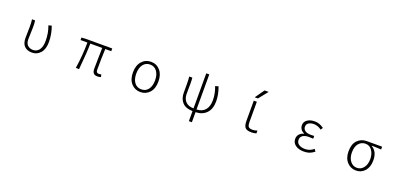

<svg xmlns="http://www.w3.org/2000/svg" viewBox="22 -1948 6955 3341"><g transform="rotate(20 3500.0 -277.5)"><path d="M493.2 12.7Q404.3 12.7 353.5 -37.1Q302.7 -86.9 302.7 -191.4Q302.7 -225.6 304.7 -293Q306.6 -360.4 306.6 -394.5Q306.6 -479.5 298.8 -533.2H355.5Q363.3 -489.3 363.3 -412.1Q363.3 -377.9 359.9 -299.3Q356.4 -220.7 356.4 -189.5Q356.4 -109.4 395.5 -73.2Q434.6 -37.1 496.1 -37.1Q565.4 -37.1 607.9 -93.3Q650.4 -149.4 650.4 -259.8Q650.4 -408.2 602.5 -531.2L659.2 -546.9Q710.9 -406.2 710.9 -259.8Q710.9 -129.9 649.4 -58.6Q587.9 12.7 493.2 12.7Z M1707 12.7Q1656.2 12.7 1633.3 -13.7Q1610.4 -40 1610.4 -97.7Q1610.4 -134.8 1613.3 -283.7Q1616.2 -432.6 1617.2 -482.4H1396.5Q1396.5 -334 1364.3 2.9L1304.7 0Q1342.8 -251 1342.8 -482.4H1215.8V-528.3L1290 -533.2H1784.2V-482.4H1673.8Q1665 -310.5 1665 -91.8Q1665 -37.1 1716.8 -37.1Q1727.5 -37.1 1760.7 -43L1769.5 2.9Q1736.3 12.7 1707 12.7Z M2264.6 -265.6Q2264.6 -396.5 2331.5 -471.7Q2398.4 -546.9 2501 -546.9Q2603.5 -546.9 2669.9 -471.7Q2736.3 -396.5 2736.3 -265.6Q2736.3 -135.7 2669.9 -61.5Q2603.5 12.7 2501 12.7Q2398.4 12.7 2331.5 -61.5Q2264.6 -135.7 2264.6 -265.6ZM2501 -496.1Q2419.9 -496.1 2373 -433.1Q2326.2 -370.1 2326.2 -265.6Q2326.2 -161.1 2373 -99.1Q2419.9 -37.1 2501 -37.1Q2582 -37.1 2628.4 -99.1Q2674.8 -161.1 2674.8 -265.6Q2674.8 -370.1 2627.9 -433.1Q2581.1 -496.1 2501 -496.1Z M3690.4 -531.2 3748 -546.9Q3798.8 -410.2 3798.8 -287.1Q3798.8 -146.5 3726.1 -68.8Q3653.3 8.8 3525.4 12.7V199.2H3469.7V12.7Q3345.7 11.7 3281.2 -54.7Q3216.8 -121.1 3216.8 -239.3V-394.5Q3216.8 -470.7 3210 -533.2H3267.6Q3272.5 -495.1 3272.5 -412.1Q3272.5 -375 3271.5 -312Q3270.5 -249 3270.5 -237.3Q3270.5 -143.6 3321.8 -90.8Q3373 -38.1 3469.7 -37.1V-686.5H3525.4V-37.1Q3627 -40 3682.6 -103.5Q3738.3 -167 3738.3 -287.1Q3738.3 -408.2 3690.4 -531.2Z M4525.4 -753.9H4600.6L4463.9 -583H4404.3ZM4465.8 -155.3Q4465.8 -83 4485.8 -60.5Q4505.9 -38.1 4562.5 -38.1Q4603.5 -38.1 4647.5 -54.7V-2.9Q4604.5 10.7 4556.6 10.7Q4472.7 10.7 4440.9 -24.4Q4409.2 -59.6 4409.2 -152.3V-522.5H4465.8Z M5527.3 12.7Q5430.7 12.7 5372.1 -30.3Q5313.5 -73.2 5313.5 -144.5Q5313.5 -199.2 5346.2 -233.9Q5378.9 -268.6 5427.7 -280.3V-285.2Q5386.7 -301.8 5364.3 -334.5Q5341.8 -367.2 5341.8 -407.2Q5341.8 -473.6 5396.5 -510.3Q5451.2 -546.9 5533.2 -546.9Q5622.1 -546.9 5701.2 -487.3L5674.8 -446.3Q5606.4 -497.1 5534.2 -497.1Q5475.6 -497.1 5438 -472.7Q5400.4 -448.2 5400.4 -401.4Q5400.4 -357.4 5436.5 -330.1Q5472.7 -302.7 5544.9 -302.7Q5580.1 -302.7 5607.4 -304.7V-253.9Q5560.5 -256.8 5529.3 -256.8Q5454.1 -256.8 5414.1 -229Q5374 -201.2 5374 -149.4Q5374 -96.7 5417 -66.4Q5460 -36.1 5535.2 -36.1Q5620.1 -36.1 5692.4 -96.7L5720.7 -54.7Q5672.9 -17.6 5629.4 -2.4Q5585.9 12.7 5527.3 12.7Z M6493.2 12.7Q6394.5 12.7 6327.1 -60.5Q6259.8 -133.8 6259.8 -260.7Q6259.8 -394.5 6328.1 -463.9Q6396.5 -533.2 6496.1 -533.2H6782.2V-481.4Q6674.8 -488.3 6605.5 -488.3V-484.4Q6719.7 -420.9 6719.7 -255.9Q6719.7 -130.9 6655.3 -59.1Q6590.8 12.7 6493.2 12.7ZM6493.2 -37.1Q6566.4 -37.1 6614.3 -98.1Q6662.1 -159.2 6662.1 -258.8Q6662.1 -351.6 6617.2 -417.5Q6572.3 -483.4 6495.1 -483.4Q6418.9 -483.4 6370.1 -425.8Q6321.3 -368.2 6321.3 -260.7Q6321.3 -160.2 6370.1 -98.6Q6418.9 -37.1 6493.2 -37.1Z"/></g></svg>

Font: GenEi Gothic M Light
Style: Regular
Weight: 300
Designer: o_tamon (Modified); [Source Han Sans]
Ryoko NISHIZUKA  (kana & ideographs); Paul D. Hunt (Latin, Greek & Cyrillic); Wenl
Version: Version 1.1a;Original Version 1.004